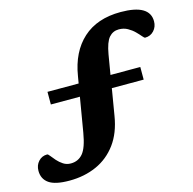

<svg xmlns="http://www.w3.org/2000/svg" viewBox="-164 -841 1089 1086"><g transform="rotate(-15 380.0 -298.0)"><path d="M111 125.5Q28 125.5 -8.5 100Q-45 74.5 -45 26.5Q-45 -6 -24.8 -28.2Q-4.5 -50.5 26.5 -50.5Q31.5 -50.5 41.2 -37.8Q51 -25 65.5 -8.5Q80 8 99.5 20.8Q119 33.5 143.5 33.5Q187 33.5 214.2 1.5Q241.5 -30.5 256 -116.5L290 -318H120V-392H302.5L309.5 -433Q331.5 -570 414.5 -645.5Q497.5 -721 636 -721Q805.5 -721 805.5 -622Q805.5 -589.5 785 -567.2Q764.5 -545 733.5 -545Q728.5 -545 718 -557.8Q707.5 -570.5 691 -587Q674.5 -603.5 652 -616.2Q629.5 -629 600.5 -629Q566 -629 543.2 -603Q520.5 -577 508.5 -508L489 -392H663.5V-318H477L451 -162.5Q435.5 -66.5 388.5 -2.5Q341.5 61.5 270.2 93.5Q199 125.5 111 125.5Z"/></g></svg>

Font: Newsreader Caption
Style: Bold Italic
Weight: 700
Italic angle: -17°
Designer: Hugues Gentile
Foundry: Production Type
Version: Version 1.001